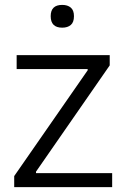

<svg xmlns="http://www.w3.org/2000/svg" viewBox="-20 -765 515 784"><path d="M38 -46 338 -478V-483H48V-540H428V-498L127 -64V-58H438V-1H38ZM234 -652Q187 -652 187 -699Q187 -745 234 -745Q256 -745 269 -734Q282 -723 282 -699Q282 -674 269 -663Q256 -652 234 -652Z"/></svg>

Font: Plata Sans Light
Style: Regular
Weight: 300
Designer: Pablo Impallari, Andres Torresi, & Cristiano Sobral
Foundry: Pablo Impallari, Andres Torresi, & Cristiano Sobral
Version: Version 1.00;December 28, 2019;FontCreator 12.0.0.2547 64-bi